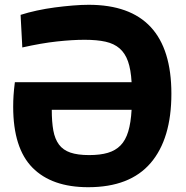

<svg xmlns="http://www.w3.org/2000/svg" viewBox="-20 -771 775 801"><path d="M35 -326Q35 -350 36.5 -373Q38 -396 42 -428H529Q526 -481 514 -515Q502 -549 479 -569Q456 -589 420.5 -597Q385 -605 333 -605Q282 -605 217.5 -598Q153 -591 73 -573Q73 -573 72 -594.5Q71 -616 69.5 -641Q68 -666 67 -687.5Q66 -709 66 -709Q97 -719 134 -727Q171 -735 209 -740Q247 -745 283.5 -748Q320 -751 350 -751Q695 -751 695 -380Q695 -192 608.5 -91Q522 10 348 10Q196 10 115.5 -71.5Q35 -153 35 -326ZM352 -124Q398 -124 430 -133.5Q462 -143 483 -164.5Q504 -186 515 -222.5Q526 -259 529 -313H196Q196 -262 202.5 -226.5Q209 -191 226 -168Q243 -145 273.5 -134.5Q304 -124 352 -124Z"/></svg>

Font: Encode Sans Normal
Style: Bold
Weight: 700
Designer: Pablo Impallari, Andres Torresi
Foundry: Pablo Impallari, Andres Torresi
Version: Version 1.000; ttfautohint (v1.00) -l 8 -r 50 -G 200 -x 14 -